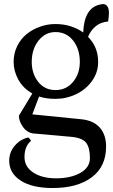

<svg xmlns="http://www.w3.org/2000/svg" viewBox="-20 -674 564 957"><path d="M120.1 11.2Q128.4 15.6 134.8 27.8Q102.1 54.7 102.1 108.9Q102.1 157.2 145.8 186Q189.5 214.8 259.8 214.8Q332 214.8 380.1 188Q428.2 161.1 428.2 113.8Q428.2 62 409.2 37.4Q390.1 12.7 333 7.8L146 -8.8Q115.2 -12.7 94.7 -41Q74.2 -69.3 74.2 -97.2L141.1 -208Q95.2 -233.9 71.5 -276.9Q47.9 -319.8 47.9 -365.2Q47.9 -408.2 65.9 -444.6Q84 -481 113.5 -504.6Q143.1 -528.3 180.2 -541.3Q217.3 -554.2 255.9 -554.2Q334.5 -554.2 395 -512.2Q399.9 -648.4 497.1 -653.8Q522.9 -648.4 522.9 -610.8Q522.9 -590.8 519 -566.9Q480 -563.5 454.8 -541.3Q429.7 -519 418.9 -490.2Q469.2 -439.9 469.2 -365.2Q469.2 -313 438.5 -270.3Q407.7 -227.5 359.1 -204.3Q310.5 -181.2 255.9 -181.2Q210.9 -181.2 174.8 -192.9L141.1 -104L390.1 -79.1Q448.7 -71.8 478.8 -36.4Q508.8 -1 508.8 56.2Q508.8 156.2 437.3 209.7Q365.7 263.2 242.2 263.2Q140.1 263.2 83 226.1Q25.9 189 25.9 127Q25.9 85 53.2 52.7Q80.6 20.5 120.1 11.2ZM138.2 -365.2Q138.2 -307.1 170.4 -266.1Q202.6 -225.1 256.8 -225.1Q310.5 -225.1 344.2 -265.9Q377.9 -306.6 377.9 -365.2Q377.9 -429.2 344.5 -471.7Q311 -514.2 256.8 -514.2Q205.6 -514.2 171.9 -471.4Q138.2 -428.7 138.2 -365.2Z"/></svg>

Font: Adamina
Style: Regular
Weight: 400
Designer: Cyreal (www.cyreal.org)
Foundry: Cyreal (www.cyreal.org)
Version: Version 1.010